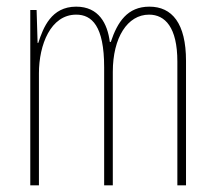

<svg xmlns="http://www.w3.org/2000/svg" viewBox="-20 -557 648 577"><path d="M429 -537C363 -537 333 -491 313 -431H310C303 -486 277 -537 209 -537C134 -537 110 -474 95 -428H93L90 -527H71V0H97V-337C97 -422 132 -513 209 -513C256 -513 293 -479 293 -355V0H319V-341C319 -444 363 -513 428 -513C476 -513 513 -475 513 -372V0H539V-374C539 -487 497 -537 429 -537Z"/></svg>

Font: Noto Sans Georgian ExtraCondensed Thin
Style: Regular
Weight: 100
Width: 2
Designer: Monotype Design Team, Akaki Razmadze
Foundry: Google LLC
Version: Version 2.005